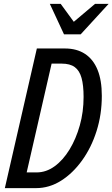

<svg xmlns="http://www.w3.org/2000/svg" viewBox="-20 -970 580 990"><path d="M63 0 82 -81H169Q218 -81 261.5 -112.5Q305 -144 338.5 -199Q372 -254 391.5 -323.5Q411 -393 411 -470Q411 -530 400.5 -568Q390 -606 365.5 -624Q341 -642 298 -642H212L223 -720H315Q376 -720 418.5 -692Q461 -664 483 -610Q505 -556 505 -476Q505 -380 478 -294.5Q451 -209 403 -142.5Q355 -76 294.5 -38Q234 0 166 0ZM5 0 170 -720H264L99 0ZM310 -793 237 -950H293L388 -820H316L470 -950H540L396 -793Z"/></svg>

Font: Instrument Sans Condensed Medium
Style: Italic
Weight: 500
Width: 3
Italic angle: -13°
Designer: Rodrigo Fuenzalida
Foundry: fragTYPE
Version: Version 1.000;gftools[0.9.28]